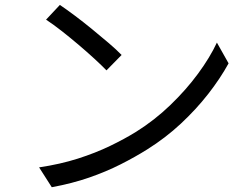

<svg xmlns="http://www.w3.org/2000/svg" viewBox="-20 -753 1040 792"><path d="M227 -732.7Q253.7 -714.7 288.7 -688.5Q323.7 -662.3 360.2 -632.4Q396.8 -602.5 429.1 -574.9Q461.4 -547.2 481.6 -526.2L419.2 -462.7Q400.4 -482.2 370 -510.2Q339.6 -538.2 303.9 -568.5Q268.2 -598.7 233.2 -626.1Q198.2 -653.5 170 -671.9ZM141.3 -62.6Q228.7 -75.6 301.3 -98.8Q373.9 -122 433.8 -150.9Q493.7 -179.8 540.9 -209Q618.1 -257.3 682.9 -319.9Q747.8 -382.4 796.9 -449.1Q846 -515.8 874.7 -577.3L922.9 -491.7Q889 -429.8 839.2 -365.9Q789.3 -302 726.2 -243.1Q663.1 -184.2 587 -136.5Q537.2 -105.2 477.6 -75.1Q418 -44.9 347.7 -20.5Q277.4 3.8 193.6 19.3Z"/></svg>

Font: Noto Sans HK Thin
Style: Regular
Weight: 100
Designer: Ryoko NISHIZUKA 西塚涼子 (kana, bopomofo & ideographs); Paul D. Hunt (Latin, Greek & Cyrillic); Sandoll Communications 산돌커뮤니
Foundry: Adobe
Version: Version 2.004-H2;hotconv 1.0.118;makeotfexe 2.5.65603